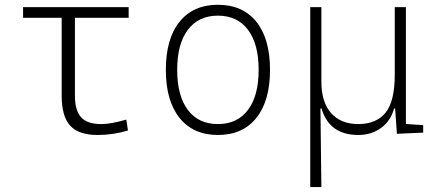

<svg xmlns="http://www.w3.org/2000/svg" viewBox="-20 -547 1798 792"><path d="M382.8 9.8Q304.7 9.8 269.5 -28.6Q234.4 -66.9 234.4 -152.3V-473.6H75.2V-517.6H510.7V-473.6H289.1V-152.3Q289.1 -90.8 314.7 -63Q340.3 -35.2 397.5 -35.2Q438 -35.2 501 -53.7L507.8 -8.8Q447.3 9.8 382.8 9.8Z M878.9 9.8Q777.3 9.8 720.7 -60.5Q664.1 -130.9 664.1 -258.8Q664.1 -387.2 720.7 -457.3Q777.3 -527.3 878.9 -527.3Q981 -527.3 1037.4 -457.3Q1093.8 -387.2 1093.8 -258.8Q1093.8 -130.9 1037.4 -60.5Q981 9.8 878.9 9.8ZM878.9 -35.2Q959 -35.2 1002.9 -93.5Q1046.9 -151.9 1046.9 -258.8Q1046.9 -365.7 1002.9 -424.1Q959 -482.4 878.9 -482.4Q798.8 -482.4 754.9 -424.1Q710.9 -365.7 710.9 -258.8Q710.9 -151.9 754.9 -93.5Q798.8 -35.2 878.9 -35.2Z M1259.8 224.6V-517.6H1305.7V-210Q1305.7 -126 1345.7 -80.6Q1385.7 -35.2 1458 -35.2Q1532.2 -35.2 1570.3 -82Q1608.4 -128.9 1608.4 -239.3V-517.6H1654.3V-35.6L1725.6 -30.8V0L1617.2 4.9L1609.9 -99.6H1605.5Q1591.8 -48.3 1552 -19.3Q1512.2 9.8 1458 9.8Q1338.4 9.8 1306.2 -99.6H1301.8L1305.7 224.6Z"/></svg>

Font: Caskaydia Cove ExtraLight
Style: Regular
Weight: 200
Monospace: yes
Designer: Aaron Bell
Foundry: Saja Typeworks
Version: Version 4.300; ttfautohint (v1.8.3)